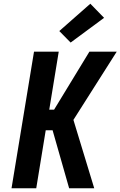

<svg xmlns="http://www.w3.org/2000/svg" viewBox="-20 -1013 648 1033"><path d="M42 0 163 -735H296L245 -423H271L461 -735H608L375 -368L487 0H352L263 -312H226L175 0ZM360 -784 299 -846 466 -993 540 -917Z"/></svg>

Font: Iosevka XBd Ex Obl
Style: Regular
Weight: 800
Width: 7
Italic angle: -9°
Monospace: yes
Designer: Belleve Invis
Foundry: Belleve Invis
Version: Version 32.5.0; ttfautohint (v1.8.4)